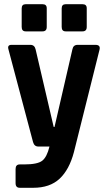

<svg xmlns="http://www.w3.org/2000/svg" viewBox="-20 -723 512 912"><path d="M83 -595V-683Q83 -703 102 -703H182Q202 -703 202 -684V-595Q202 -574 182 -574H102Q83 -574 83 -595ZM273 -595V-683Q273 -703 292 -703H372Q392 -703 392 -684V-595Q392 -574 372 -574H292Q273 -574 273 -595ZM138 169H74Q54 169 54 147V80Q54 58 74 58H95Q158 58 180.5 40.5Q203 23 215 -27H162Q143 -27 137 -48L20 -489Q14 -510 35 -510H124Q144 -510 149 -489L235 -120H239L324 -489Q328 -510 349 -510H433Q458 -510 453 -488L331 0Q309 83 263 126Q217 169 138 169Z"/></svg>

Font: Rajdhani
Style: Bold
Weight: 700
Designer: Satya Rajpurohit, Jyotish Sonowal
Foundry: Indian Type Foundry
Version: Version 1.201 February 1, 2022